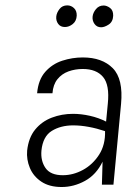

<svg xmlns="http://www.w3.org/2000/svg" viewBox="-20 -704 532 732"><path d="M215 9Q168 9 137.5 -11.5Q107 -32 93.8 -64Q80.5 -96 83.5 -130Q89 -179.5 114.2 -210.2Q139.5 -241 177.5 -255.5Q215.5 -270 258.5 -270Q289.5 -270 322.8 -262.5Q356 -255 384.5 -240.5L391 -308.5Q398.5 -380 373 -410.5Q347.5 -441 295.5 -441Q266.5 -441 241 -431.8Q215.5 -422.5 199 -402Q182.5 -381.5 180 -348.5H121.5Q126 -400 152.5 -430Q179 -460 217.2 -472.5Q255.5 -485 295.5 -485Q369.5 -485 410 -444Q450.5 -403 441.5 -307.5L412.5 0H368.5Q369 -22.5 369.8 -44Q370.5 -65.5 371 -87.5Q347 -38 304.2 -14.5Q261.5 9 215 9ZM219.5 -36Q259 -36 296.2 -56.2Q333.5 -76.5 357.8 -114.2Q382 -152 380.5 -204Q349.5 -214.5 318.5 -220.2Q287.5 -226 259 -226Q211.5 -226 177.5 -205Q143.5 -184 138 -130Q134.5 -91 153.5 -63.5Q172.5 -36 219.5 -36ZM227.5 -601Q210.5 -601 201.8 -613Q193 -625 194.5 -641Q196 -655.5 206.8 -669.5Q217.5 -683.5 236.5 -683.5Q251 -683.5 262 -673.2Q273 -663 272.5 -644.5Q271.5 -623.5 257.2 -612.2Q243 -601 227.5 -601ZM365.5 -600Q349.5 -600 340.5 -612.5Q331.5 -625 333 -640.5Q334.5 -655.5 345.8 -669.2Q357 -683 375 -683Q387 -683 399.5 -673.8Q412 -664.5 411.5 -644Q410.5 -621 394.5 -610.5Q378.5 -600 365.5 -600Z"/></svg>

Font: Karla Light
Style: Italic
Weight: 300
Italic angle: -8°
Designer: Jonathan Pinhorn
Version: Version 2.004;gftools[0.9.33]